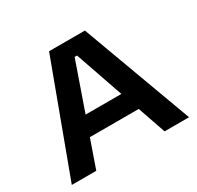

<svg xmlns="http://www.w3.org/2000/svg" viewBox="-139 -802 992 965"><g transform="rotate(-30 357.0 -319.5)"><path d="M16.5 0 253.5 -639H461.5L697 0H555L364.5 -550H350.5L158.5 0ZM183.5 -162.5V-271.5H529.5V-162.5Z"/></g></svg>

Font: Anek Gujarati SemiExpanded SemiBold
Style: Regular
Weight: 600
Width: 6
Designer: Mrunmayee Ghaisas (Gujarati), Yesha Goshar (Latin)
Foundry: Ek Type
Version: Version 1.003